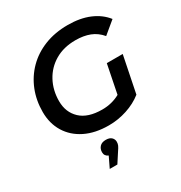

<svg xmlns="http://www.w3.org/2000/svg" viewBox="-219 -865 1211 1285"><g transform="rotate(-30 386.0 -222.5)"><path d="M396 10Q291 10 215 -27.5Q139 -65 97.5 -132.5Q56 -200 56 -289Q56 -378 86.5 -454.5Q117 -531 174 -588.5Q231 -646 311.5 -678Q392 -710 491 -710Q587 -710 658 -680Q729 -650 772 -595L678 -517Q643 -559 595.5 -577.5Q548 -596 485 -596Q394 -596 327 -556.5Q260 -517 223.5 -449Q187 -381 187 -297Q187 -211 243.5 -157.5Q300 -104 411 -104Q485 -104 547 -138L591 -358H714L657 -76Q605 -35 536.5 -12.5Q468 10 396 10ZM254 265 293 184Q265 172 265 143Q265 117 281 100Q297 83 328 83Q357 83 371.5 97Q386 111 386 131Q386 146 380.5 158.5Q375 171 359 194L313 265Z"/></g></svg>

Font: Montserrat SemiBold
Style: Italic
Weight: 600
Italic angle: -11.3°
Designer: Julieta Ulanovsky
Foundry: Julieta Ulanovsky
Version: Version 9.000; ttfautohint (v1.8.4.7-5d5b)